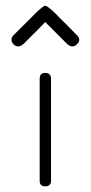

<svg xmlns="http://www.w3.org/2000/svg" viewBox="-20 -658 320 678"><path d="M160.2 -219.7Q160.2 -179.7 160.2 -110.4Q160.2 -40 160.2 -19.5Q160.2 0 139.6 0Q120.1 0 120.1 -19.5Q120.1 -40 120.1 -110.4Q120.1 -179.7 120.1 -219.7Q120.1 -259.8 120.1 -309.6Q120.1 -360.4 120.1 -379.9Q120.1 -400.4 139.6 -400.4Q160.2 -400.4 160.2 -379.9Q160.2 -360.4 160.2 -309.6Q160.2 -259.8 160.2 -219.7ZM175.8 -610.4Q195.3 -589.8 212.9 -573.2Q230.5 -555.7 250 -535.2Q259.8 -526.4 259.8 -517.6Q259.8 -508.8 251 -501Q234.4 -485.4 214.8 -504.9Q179.7 -540 169.9 -549.8Q160.2 -559.6 139.6 -580.1Q120.1 -559.6 110.4 -549.8Q99.6 -540 65.4 -504.9Q44.9 -485.4 28.3 -501Q20.5 -508.8 20.5 -517.6Q20.5 -526.4 29.3 -535.2Q49.8 -555.7 67.4 -573.2Q85 -589.8 104.5 -610.4Q132.8 -637.7 139.6 -637.7Q147.5 -637.7 175.8 -610.4Z"/></svg>

Font: Demofont
Style: Regular
Weight: 400
Version: Version 1.0